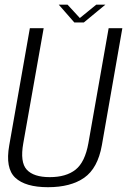

<svg xmlns="http://www.w3.org/2000/svg" viewBox="-20 -795 542 820"><path d="M185 4.5Q282 4.5 339.8 -36Q397.5 -76.5 415 -174.5L502.5 -674.5H444L357.5 -183.5Q343 -102.5 302.8 -70.5Q262.5 -38.5 192.5 -38.5Q123.5 -38.5 94.2 -70.5Q65 -102.5 79.5 -183.5L166.5 -674.5H107.5L19.5 -174.5Q2 -76.5 45.2 -36Q88.5 4.5 185 4.5ZM297.5 -699H338L430 -775H391L321 -718L268.5 -775H231Z"/></svg>

Font: Anybody SemiCondensed Light
Style: Italic
Weight: 300
Width: 4
Italic angle: -10°
Version: Version 1.113;gftools[0.9.25]